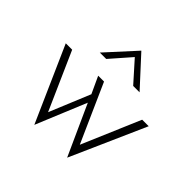

<svg xmlns="http://www.w3.org/2000/svg" viewBox="-166 -807 997 997"><g transform="rotate(45 332.5 -308.5)"><path d="M332 -594 432 -482H479L333 -641H332L187 -482H234ZM589 -391 452 -70 309 -391H266L309 -298L216 -73L75 -391H28L212 24L327 -254L453 24L637 -391Z"/></g></svg>

Font: Sulaf Light
Style: Regular
Weight: 300
Designer: Bandar Raffah (Arabic) and Santiago Orozco (Latin)
Foundry: Caramella and Typemade
Version: Version 1.005;PS 001.005;hotconv 1.0.88;makeotf.lib2.5.64775